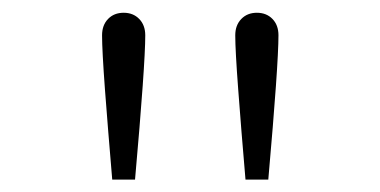

<svg xmlns="http://www.w3.org/2000/svg" viewBox="-20 -780 602 304"><path d="M141.6 -724.1Q141.6 -740.2 151.1 -750Q160.6 -759.8 175.8 -759.8Q190.9 -759.8 200.4 -750Q210 -740.2 210 -724.1Q210 -678.2 193.8 -495.6H157.7Q150.9 -575.7 146.2 -637.9Q141.6 -700.2 141.6 -724.1ZM352.5 -724.1Q352.5 -740.2 362.1 -750Q371.6 -759.8 386.7 -759.8Q401.9 -759.8 411.4 -750Q420.9 -740.2 420.9 -724.1Q420.9 -678.2 404.8 -495.6H368.7Q361.8 -575.7 357.2 -637.9Q352.5 -700.2 352.5 -724.1Z"/></svg>

Font: Reddit Mono Light
Style: Regular
Weight: 300
Monospace: yes
Designer: Stephen Hutchings
Foundry: Reddit
Version: Version 1.011